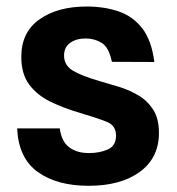

<svg xmlns="http://www.w3.org/2000/svg" viewBox="-20 -576 556 604"><path d="M259 8.5Q159 8.5 98.5 -35.2Q38 -79 34 -172H168Q173.5 -131 197.5 -112.8Q221.5 -94.5 259.5 -94.5Q294 -94.5 319.5 -106Q345 -117.5 345 -149.5Q345 -181.5 315 -193.2Q285 -205 229.5 -221.5Q180 -236 138.5 -256.2Q97 -276.5 72 -309.8Q47 -343 47 -397.5Q47 -474.5 104 -515Q161 -555.5 252.5 -555.5Q308.5 -555.5 353.5 -540Q398.5 -524.5 427.8 -486.5Q457 -448.5 465.5 -381L332 -381.5Q322.5 -427.5 299.8 -441.2Q277 -455 250 -455Q219.5 -455 200.5 -441Q181.5 -427 181.5 -401.5Q181.5 -370.5 209.2 -353.8Q237 -337 294.5 -320.5Q322.5 -312.5 354.5 -302.8Q386.5 -293 415 -276.2Q443.5 -259.5 461.8 -231.2Q480 -203 480 -158Q480 -79.5 420 -35.5Q360 8.5 259 8.5Z"/></svg>

Font: Spline Sans SemiBold
Style: Regular
Weight: 600
Designer: Eben Sorkin, Mirko Velimirovic
Foundry: Sorkin Type
Version: Version 1.000; ttfautohint (v1.8.3)